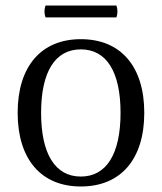

<svg xmlns="http://www.w3.org/2000/svg" viewBox="-20 -663 587 696"><path d="M145 -643C140 -629 140 -614 145 -600H402C407 -614 407 -629 402 -643ZM273 13C418 13 503 -86 503 -254C503 -422 418 -521 273 -521C129 -521 44 -422 44 -254C44 -86 129 13 273 13ZM273 -23C180 -23 129 -105 129 -254C129 -403 180 -484 273 -484C366 -484 417 -403 417 -254C417 -105 366 -23 273 -23Z"/></svg>

Font: Arima Koshi
Style: Regular
Weight: 400
Designer: Joana Correia and Natanael Gama
Foundry: NDISCOVER
Version: Version 1.019;PS 001.019;hotconv 1.0.88;makeotf.lib2.5.64775